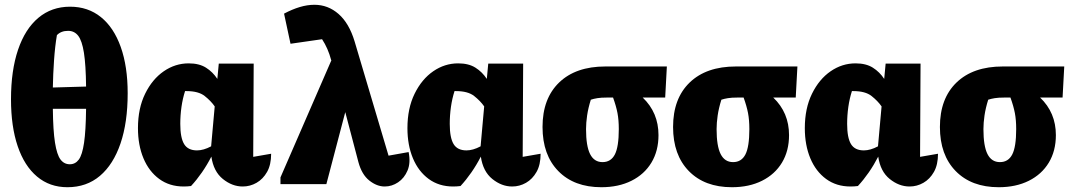

<svg xmlns="http://www.w3.org/2000/svg" viewBox="-20 -770 4483 803"><path d="M262 13Q188 13 135 -31.5Q82 -76 54 -158.5Q26 -241 26 -355Q26 -475 55.5 -562Q85 -649 140.5 -695.5Q196 -742 273 -742Q348 -742 402 -698.5Q456 -655 485 -573.5Q514 -492 514 -380Q514 -258 484 -170Q454 -82 398 -34.5Q342 13 262 13ZM218 -623Q210 -576 206 -518Q202 -460 201 -404L340 -408Q339 -499 331 -549.5Q323 -600 307 -620.5Q291 -641 265 -641Q235 -641 218 -623ZM272 -83Q295 -83 309.5 -102.5Q324 -122 331.5 -172.5Q339 -223 340 -315H201Q202 -224 210 -173.5Q218 -123 233 -103Q248 -83 272 -83Z M779 8Q764 10 748 10Q689 10 646 -21.5Q603 -53 580 -108Q557 -163 557 -234Q557 -317 587 -378Q617 -439 665 -472Q713 -505 769 -505Q813 -505 841.5 -487Q870 -469 889 -440L895 -504H1041L1039 -114L1114 -127Q1114 -81 1097 -51Q1080 -21 1053 -5.5Q1026 10 995 10Q951 10 912 -21.5Q873 -53 864 -115Q846 -80 824.5 -49Q803 -18 779 8ZM734 -252Q734 -194 750 -167.5Q766 -141 804 -141Q831 -141 863 -158L878 -325Q862 -348 836 -368.5Q810 -389 760 -389Q757 -389 754 -389Q744 -358 739 -323Q734 -288 734 -252Z M1605 -119 1689 -134Q1698 -89 1684.5 -57Q1671 -25 1645 -7.5Q1619 10 1589 10Q1556 10 1524.5 -15Q1493 -40 1479 -92L1424 -301L1345 0H1153V-28L1366 -518L1365 -519Q1352 -568 1327 -606L1195 -587L1168 -713Q1202 -731 1233.5 -740.5Q1265 -750 1295 -750Q1352 -750 1396 -711.5Q1440 -673 1463 -597Z M1906 8Q1891 10 1875 10Q1816 10 1773 -21.5Q1730 -53 1707 -108Q1684 -163 1684 -234Q1684 -317 1714 -378Q1744 -439 1792 -472Q1840 -505 1896 -505Q1940 -505 1968.5 -487Q1997 -469 2016 -440L2022 -504H2168L2166 -114L2241 -127Q2241 -81 2224 -51Q2207 -21 2180 -5.5Q2153 10 2122 10Q2078 10 2039 -21.5Q2000 -53 1991 -115Q1973 -80 1951.5 -49Q1930 -18 1906 8ZM1861 -252Q1861 -194 1877 -167.5Q1893 -141 1931 -141Q1958 -141 1990 -158L2005 -325Q1989 -348 1963 -368.5Q1937 -389 1887 -389Q1884 -389 1881 -389Q1871 -358 1866 -323Q1861 -288 1861 -252Z M2734 -205Q2734 -139 2704.5 -90Q2675 -41 2621 -14Q2567 13 2495 13Q2381 13 2315 -54.5Q2249 -122 2249 -239Q2249 -358 2318.5 -425Q2388 -492 2512 -492H2769L2762 -362H2668Q2734 -299 2734 -205ZM2518 -362Q2494 -362 2478.5 -359.5Q2463 -357 2451 -353Q2440 -318 2435.5 -287Q2431 -256 2431 -230Q2431 -159 2448 -125.5Q2465 -92 2500 -92Q2535 -92 2551.5 -124Q2568 -156 2568 -230Q2568 -268 2562.5 -297Q2557 -326 2544 -362Z M3280 -205Q3280 -139 3250.5 -90Q3221 -41 3167 -14Q3113 13 3041 13Q2927 13 2861 -54.5Q2795 -122 2795 -239Q2795 -358 2864.5 -425Q2934 -492 3058 -492H3315L3308 -362H3214Q3280 -299 3280 -205ZM3064 -362Q3040 -362 3024.5 -359.5Q3009 -357 2997 -353Q2986 -318 2981.5 -287Q2977 -256 2977 -230Q2977 -159 2994 -125.5Q3011 -92 3046 -92Q3081 -92 3097.5 -124Q3114 -156 3114 -230Q3114 -268 3108.5 -297Q3103 -326 3090 -362Z M3568 8Q3553 10 3537 10Q3478 10 3435 -21.5Q3392 -53 3369 -108Q3346 -163 3346 -234Q3346 -317 3376 -378Q3406 -439 3454 -472Q3502 -505 3558 -505Q3602 -505 3630.5 -487Q3659 -469 3678 -440L3684 -504H3830L3828 -114L3903 -127Q3903 -81 3886 -51Q3869 -21 3842 -5.5Q3815 10 3784 10Q3740 10 3701 -21.5Q3662 -53 3653 -115Q3635 -80 3613.5 -49Q3592 -18 3568 8ZM3523 -252Q3523 -194 3539 -167.5Q3555 -141 3593 -141Q3620 -141 3652 -158L3667 -325Q3651 -348 3625 -368.5Q3599 -389 3549 -389Q3546 -389 3543 -389Q3533 -358 3528 -323Q3523 -288 3523 -252Z M4396 -205Q4396 -139 4366.5 -90Q4337 -41 4283 -14Q4229 13 4157 13Q4043 13 3977 -54.5Q3911 -122 3911 -239Q3911 -358 3980.5 -425Q4050 -492 4174 -492H4431L4424 -362H4330Q4396 -299 4396 -205ZM4180 -362Q4156 -362 4140.5 -359.5Q4125 -357 4113 -353Q4102 -318 4097.5 -287Q4093 -256 4093 -230Q4093 -159 4110 -125.5Q4127 -92 4162 -92Q4197 -92 4213.5 -124Q4230 -156 4230 -230Q4230 -268 4224.5 -297Q4219 -326 4206 -362Z"/></svg>

Font: Piazzolla ExtraBold
Style: Regular
Weight: 800
Designer: Juan Pablo del Peral
Foundry: Huerta Tipografica
Version: Version 1.330